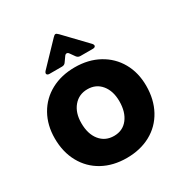

<svg xmlns="http://www.w3.org/2000/svg" viewBox="-185 -934 1030 1084"><g transform="rotate(-30 330.0 -392.0)"><path d="M32 -287Q32 -373 69.5 -439.5Q107 -506 174.5 -542.5Q242 -579 330 -579Q418 -579 485.5 -542Q553 -505 590.5 -439Q628 -373 628 -287Q628 -198 591 -130Q554 -62 486.5 -25Q419 12 330 12Q242 12 174.5 -25Q107 -62 69.5 -130Q32 -198 32 -287ZM453 -287Q453 -354 419.5 -395Q386 -436 330 -436Q274 -436 239.5 -395Q205 -354 205 -287Q205 -216 239 -174Q273 -132 330 -132Q387 -132 420 -174.5Q453 -217 453 -287ZM188 -618Q180 -618 175.5 -621.5Q171 -625 171 -630Q171 -636 177 -643L313 -785Q323 -796 330 -796Q336 -796 347 -785L483 -643Q489 -636 489 -630Q489 -625 484.5 -621.5Q480 -618 472 -618H390Q375 -618 366 -630L344 -661Q338 -670 330 -670Q322 -670 316 -661L294 -630Q286 -618 270 -618Z"/></g></svg>

Font: Open Sauce Two Black
Style: Regular
Weight: 900
Designer: Alfredo Marco Pradil
Foundry: Creative Sauce Fz LLC
Version: Version 1.477